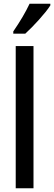

<svg xmlns="http://www.w3.org/2000/svg" viewBox="-20 -1006 289 1026"><path d="M249 -977V-986H138C117 -941 88 -892 51 -838V-826H115C157 -864 224 -937 249 -977ZM159 0V-760H64V0Z"/></svg>

Font: Noto Sans Malayalam ExtraCondensed Medium
Style: Regular
Weight: 500
Width: 2
Designer: Jelle Bosma - Monotype Design Team
Foundry: Monotype Imaging Inc.
Version: Version 2.104